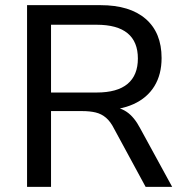

<svg xmlns="http://www.w3.org/2000/svg" viewBox="-20 -725 713 745"><path d="M85 0V-705H370Q484 -705 545.5 -651.5Q607 -598 607 -500Q607 -436 579 -390.5Q551 -345 498 -321Q445 -297 370 -297L380 -311H402Q442 -311 471.5 -291Q501 -271 524 -227L648 0H545L423 -225Q409 -253 391.5 -268Q374 -283 351.5 -288.5Q329 -294 298 -294H178V0ZM178 -366H355Q435 -366 475 -399.5Q515 -433 515 -498Q515 -563 475 -596Q435 -629 355 -629H178Z"/></svg>

Font: Nunito Sans 12pt ExtraLight 12pt Medium
Style: Regular
Weight: 500
Version: Version 3.101;gftools[0.9.27]